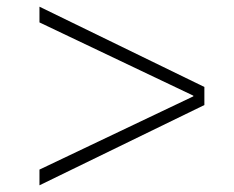

<svg xmlns="http://www.w3.org/2000/svg" viewBox="-20 -577 699 574"><path d="M98 -510V-557L591 -317V-263L98 -23V-70L558 -289V-291Z"/></svg>

Font: M PLUS 1p Light
Style: Regular
Weight: 300
Version: Version 1.061